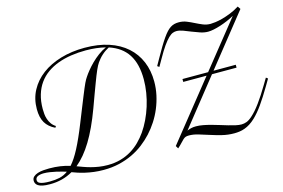

<svg xmlns="http://www.w3.org/2000/svg" viewBox="-101 -1012 1856 1257"><g transform="rotate(-15 827.5 -383.5)"><path d="M512.7 -597.7Q523.4 -614.3 540.8 -635.7Q558.1 -657.2 580.1 -679Q602.1 -700.7 628.2 -720.2Q654.3 -739.7 682.6 -752Q653.3 -759.3 620.1 -763.2Q586.9 -767.1 548.8 -767.1Q497.1 -767.1 449.2 -759.8Q401.4 -752.4 360.4 -737.3Q319.3 -722.2 285.9 -698.5Q252.4 -674.8 228.5 -641.6Q204.6 -608.4 191.7 -565.4Q178.7 -522.5 178.7 -469.2Q178.7 -452.6 180.4 -434.6Q182.1 -416.5 188 -399.2Q193.8 -381.8 204.6 -366.2Q215.3 -350.6 233.4 -339.4L227.1 -329.1Q183.1 -350.1 162.1 -385.5Q141.1 -420.9 141.1 -478Q141.1 -547.4 171.4 -604Q201.7 -660.6 255.4 -700.9Q309.1 -741.2 383.5 -763.4Q458 -785.6 546.4 -785.6Q638.2 -785.6 709.7 -762Q781.2 -738.3 830.3 -694.6Q879.4 -650.9 905 -589.8Q930.7 -528.8 930.7 -454.1Q930.7 -407.7 920.9 -362.8Q911.1 -317.9 893.8 -276.4Q876.5 -234.9 852.3 -197.5Q828.1 -160.2 799.3 -128.9Q770.5 -97.7 735.4 -70.6Q700.2 -43.5 658 -23.4Q615.7 -3.4 566.9 8.1Q518.1 19.5 461.9 19.5Q427.7 19.5 397 15.6Q366.2 11.7 339.6 5.6Q313 -0.5 291.3 -7.6Q269.5 -14.6 253.4 -21Q217.8 -0.5 179.4 9.3Q141.1 19 98.1 19Q67.9 19 48.8 14.9Q29.8 10.7 19 3.7Q8.3 -3.4 4.2 -12.2Q0 -21 0 -29.8Q0 -47.4 11.5 -57.6Q22.9 -67.9 40.5 -73.5Q58.1 -79.1 78.9 -80.8Q99.6 -82.5 118.2 -82.5Q158.2 -82.5 192.6 -77.4Q227.1 -72.3 258.8 -62.5Q273.9 -79.6 289.3 -102.8Q304.7 -126 320.8 -156.7Q336.9 -187.5 354.2 -226.1Q371.6 -264.6 390.6 -312.5Q413.6 -370.1 430.2 -411.4Q446.8 -452.6 458.5 -481.7Q470.2 -510.7 478.3 -529.8Q486.3 -548.8 492.2 -561.3Q498 -573.7 502.7 -581.8Q507.3 -589.8 512.7 -597.7ZM868.2 -486.3Q868.2 -590.8 826.9 -655Q785.6 -719.2 700.7 -746.6Q687.5 -739.7 674.8 -731Q662.1 -722.2 650.9 -711.9Q639.6 -701.7 630.1 -690.4Q620.6 -679.2 613.3 -668.5Q607.4 -660.2 602.1 -649.9Q596.7 -639.6 590.1 -625Q583.5 -610.4 575.4 -589.8Q567.4 -569.3 556.6 -540.8Q545.9 -512.2 531.7 -474.1Q517.6 -436 499.5 -386.2Q453.6 -261.7 403.3 -179.2Q353 -96.7 295.4 -49.8Q314 -43 335.9 -34.9Q357.9 -26.9 383.3 -20Q408.7 -13.2 436.8 -8.8Q464.8 -4.4 495.6 -4.4Q543.9 -4.4 584 -15.9Q624 -27.3 657 -47.4Q689.9 -67.4 716.6 -94Q743.2 -120.6 764.6 -150.9Q788.1 -184.6 807.1 -224.4Q826.2 -264.2 839.8 -307.6Q853.5 -351.1 860.8 -396.2Q868.2 -441.4 868.2 -486.3ZM101.6 1.5Q138.2 1.5 168 -5.1Q197.8 -11.7 225.1 -31.7Q215.3 -34.7 197.8 -39.8Q180.2 -44.9 159.4 -49.6Q138.7 -54.2 116.9 -57.6Q95.2 -61 76.2 -61Q51.3 -61 35.4 -53.7Q19.5 -46.4 19.5 -29.3Q19.5 -22.9 22.7 -17.3Q25.9 -11.7 34.9 -7.6Q43.9 -3.4 59.8 -1Q75.7 1.5 101.6 1.5ZM1598.6 -767.1 1323.7 -421.9H1474.6V-402.3H1308.1L1057.6 -87.4Q1069.8 -92.8 1084.2 -96.4Q1098.6 -100.1 1117.7 -100.1Q1140.6 -100.1 1166.5 -95.2Q1192.4 -90.3 1219.2 -83Q1246.1 -75.7 1272.7 -67.4Q1299.3 -59.1 1324.2 -51.8Q1349.1 -44.4 1371.1 -39.6Q1393.1 -34.7 1410.6 -34.7Q1427.7 -34.7 1445.6 -41.3Q1463.4 -47.9 1485.4 -67.9Q1513.7 -92.8 1546.9 -138.2Q1580.1 -183.6 1616.2 -244.6L1643.1 -289.6L1655.3 -280.3L1628.9 -235.4Q1608.9 -201.7 1591.3 -174.1Q1573.7 -146.5 1557.6 -123.8Q1541.5 -101.1 1526.1 -83Q1510.7 -64.9 1495.6 -50.3Q1476.6 -32.2 1458 -20.5Q1439.5 -8.8 1421.4 -2.2Q1403.3 4.4 1385.5 6.8Q1367.7 9.3 1350.1 9.3Q1306.6 9.3 1266.8 -0.7Q1227.1 -10.7 1190.7 -22.5Q1154.3 -34.2 1121.1 -44.2Q1087.9 -54.2 1058.1 -54.2Q1043.5 -54.2 1035.2 -51Q1026.9 -47.9 1018.8 -40.5Q1010.7 -33.2 999.8 -21Q988.8 -8.8 968.8 9.3L957.5 -9.3L1271.5 -402.3H1113.3V-421.9H1287.1L1538.6 -736.3Q1515.6 -723.6 1490.5 -712.9Q1465.3 -702.1 1440.9 -694.3Q1416.5 -686.5 1394.8 -682.1Q1373 -677.7 1356.9 -677.7Q1331.1 -677.7 1304 -686.8Q1276.9 -695.8 1250.5 -706.5Q1224.1 -717.3 1200 -726.3Q1175.8 -735.4 1155.3 -735.4Q1143.6 -735.4 1130.9 -730.7Q1118.2 -726.1 1101.6 -710.2Q1085 -694.3 1063.7 -664.3Q1042.5 -634.3 1013.7 -583L987.8 -537.6L975.1 -546.4L1001 -592.3Q1023.4 -632.3 1041.5 -662.4Q1059.6 -692.4 1074.7 -714.1Q1089.8 -735.8 1102.8 -749.8Q1115.7 -763.7 1128.7 -772Q1141.6 -780.3 1155.3 -783.7Q1168.9 -787.1 1185.1 -787.1Q1213.4 -787.1 1238 -777.1Q1262.7 -767.1 1286.1 -755.1Q1309.6 -743.2 1333.7 -733.2Q1357.9 -723.1 1385.3 -723.1Q1397 -723.1 1418.2 -725.8Q1439.5 -728.5 1466.1 -735.6Q1492.7 -742.7 1523.4 -754.9Q1554.2 -767.1 1585.4 -786.6Z"/></g></svg>

Font: Petit Formal Script
Style: Regular
Weight: 400
Version: Version 1.001; ttfautohint (v0.8) -G 200 -r 50